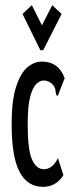

<svg xmlns="http://www.w3.org/2000/svg" viewBox="-20 -711 290 742"><path d="M146 11Q86 11 55.5 -47Q25 -105 25 -231Q25 -322 42 -375Q59 -428 85.5 -450.5Q112 -473 142 -473Q206 -473 230 -409L207 -350L204 -341L198 -343Q195 -351 194.5 -361Q194 -371 185 -383Q169 -400 148 -400Q135 -400 120.5 -386.5Q106 -373 96.5 -336.5Q87 -300 87 -231Q87 -131 104 -94Q121 -57 149 -57Q183 -57 204 -100L225 -34Q197 11 146 11ZM103 -691 142 -613 182 -691 218 -657 147 -517H136L67 -657Z"/></svg>

Font: Inconsolata UltraCondensed SemiBold
Style: Regular
Weight: 600
Width: 1
Monospace: yes
Designer: Raph Levien, Cyreal, Brenton Simpson
Foundry: Raph Levien, Cyreal, Google
Version: Version 3.001; ttfautohint (v1.8.2.53-6de2)